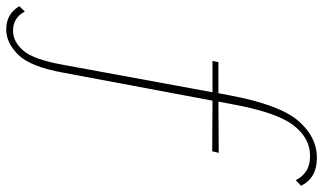

<svg xmlns="http://www.w3.org/2000/svg" viewBox="-354 -520 1040 618"><g transform="rotate(90 166.0 -211.0)"><path d="M455 -660 437 -643Q426 -665 407 -677Q388 -689 358 -689Q301 -689 259.5 -634.5Q218 -580 192 -436L184 -394L349 -395L344 -374L181 -375L91 105Q72 211 33.5 250Q-5 289 -48 289Q-98 289 -123 247L-106 229Q-86 267 -44 267Q-9 267 19.5 234.5Q48 202 65 109L154 -375H53L57 -394H157L164 -431Q194 -590 245.5 -650.5Q297 -711 365 -711Q430 -711 455 -660Z"/></g></svg>

Font: Ysabeau Infant Extralight
Style: Italic
Weight: 200
Italic angle: -12°
Designer: Christian Thalmann (Catharsis Fonts)
Version: Version 0.003